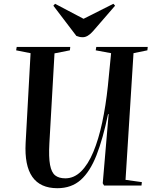

<svg xmlns="http://www.w3.org/2000/svg" viewBox="-20 -977 817 1011"><path d="M641 -30 727 -18 725 0H528L521 -12L552 -376H549Q522 -246 488 -159.5Q454 -73 405 -29.5Q356 14 282 14Q102 14 115 -225L141 -697L65 -712L68 -730H350L348 -712L267 -696L240 -222Q236 -149 243.5 -109Q251 -69 270.5 -53.5Q290 -38 324 -38Q370 -38 407 -74.5Q444 -111 471.5 -177Q499 -243 518 -331.5Q537 -420 548 -524L565 -697L484 -712L487 -730H758L756 -712L683 -697ZM261 -947 270 -957 420 -878 577 -957 586 -947 470 -813Q442 -781 416 -781Q405 -781 397.5 -783Q390 -785 382 -788Z"/></svg>

Font: Literata 72pt SemiBold
Style: Italic
Weight: 600
Italic angle: -2°
Designer: Latin by Veronika Burian and Jose Scaglione. Greek by Irene Vlachou. Cyrillic by Vera Evstafieva
Foundry: TypeTogether
Version: Version 3.002